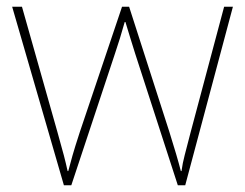

<svg xmlns="http://www.w3.org/2000/svg" viewBox="-20 -547 725 568"><path d="M380 -388Q372 -414 365.5 -434.5Q359 -455 351 -482H349Q335 -432 320 -388L191 1H169L16 -527H45L150 -156Q163 -110 169 -87Q175 -64 180 -41H182Q188 -64 194.5 -87Q201 -110 216 -156L341 -527H362L481 -157Q504 -84 515 -41H517Q520 -64 526.5 -88.5Q533 -113 544 -156L643 -527H669L528 1H506Z"/></svg>

Font: Noto Sans Oriya Thin
Style: Regular
Weight: 100
Designer: Amélie Bonet and Sol Matas
Foundry: Google LLC
Version: Version 2.006; ttfautohint (v1.8.4.7-5d5b)